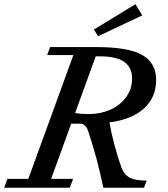

<svg xmlns="http://www.w3.org/2000/svg" viewBox="-49 -885 794 905"><path d="M413.6 -714.4 393.1 -745.6 589.4 -865.2 621.6 -812.5ZM-29.3 0 -14.2 -42H84.5L296.9 -625.5H173.3L187 -663.1H406.7Q555.2 -663.1 621.1 -626Q687 -588.9 687 -507.8Q687 -425.8 629.2 -373.5Q571.3 -321.3 466.8 -308.1Q475.6 -257.3 491.9 -197Q508.3 -136.7 522.9 -96.7Q535.6 -62 562 -47.9Q588.4 -33.7 642.1 -33.7L629.9 0H438Q407.7 -147.5 365.2 -270.5Q360.4 -285.2 350.6 -293.7Q340.8 -302.2 329.6 -302.2H286.6L191.9 -42H295.4L280.3 0ZM418 -619.6H402.3L305.2 -352.5Q334.5 -347.2 368.7 -347.2Q424.3 -347.2 470.9 -367.9Q517.6 -388.7 545.7 -427.5Q573.7 -466.3 573.7 -515.6Q573.7 -565.9 537.4 -592.8Q501 -619.6 418 -619.6Z"/></svg>

Font: Elstob 6pt Medium
Style: Italic
Weight: 500
Italic angle: -20°
Designer: Peter S. Baker
Version: Version 1.015